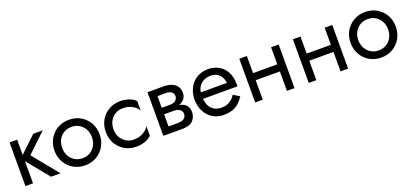

<svg xmlns="http://www.w3.org/2000/svg" viewBox="16 -1181 4062 1902"><g transform="rotate(-20 2046.5 -230.0)"><path d="M420 -460 220 -270 440 0H340L150 -233V0H70V-460H150V-299L320 -460Z M460 -230Q460 -300 491.5 -354Q523 -408 577 -439Q631 -470 698 -470Q766 -470 819.5 -439Q873 -408 904.5 -354Q936 -300 936 -230Q936 -161 904.5 -106.5Q873 -52 819.5 -21Q766 10 698 10Q631 10 577 -21Q523 -52 491.5 -106.5Q460 -161 460 -230ZM541 -230Q541 -182 561.5 -145Q582 -108 617.5 -86.5Q653 -65 698 -65Q743 -65 778.5 -86.5Q814 -108 834.5 -145Q855 -182 855 -230Q855 -278 834.5 -315.5Q814 -353 778.5 -374Q743 -395 698 -395Q653 -395 617.5 -374Q582 -353 561.5 -315.5Q541 -278 541 -230Z M1082 -230Q1082 -182 1102.5 -145Q1123 -108 1158.5 -86.5Q1194 -65 1239 -65Q1276 -65 1308.5 -76.5Q1341 -88 1365 -107.5Q1389 -127 1399 -149V-49Q1375 -21 1330.5 -5.5Q1286 10 1239 10Q1172 10 1118 -21Q1064 -52 1032.5 -106.5Q1001 -161 1001 -230Q1001 -300 1032.5 -354Q1064 -408 1118 -439Q1172 -470 1239 -470Q1286 -470 1330.5 -454.5Q1375 -439 1399 -411V-311Q1389 -334 1365 -353Q1341 -372 1308.5 -383.5Q1276 -395 1239 -395Q1194 -395 1158.5 -374Q1123 -353 1102.5 -315.5Q1082 -278 1082 -230Z M1524 0V-460H1694Q1737 -460 1772.5 -447.5Q1808 -435 1830 -407.5Q1852 -380 1852 -335Q1852 -296 1830.5 -271Q1809 -246 1775 -233Q1783 -232 1790 -230Q1828 -220 1850 -195Q1872 -170 1872 -125Q1872 -73 1837.5 -36.5Q1803 0 1724 0ZM1604 -267H1694Q1712 -267 1726.5 -271.5Q1741 -276 1751 -285Q1761 -294 1766.5 -305.5Q1772 -317 1772 -330Q1772 -357 1751 -373.5Q1730 -390 1694 -390H1604ZM1604 -70H1704Q1749 -70 1770.5 -89Q1792 -108 1792 -135Q1792 -149 1786.5 -160Q1781 -171 1770.5 -180Q1760 -189 1743.5 -193.5Q1727 -198 1704 -198H1604Z M2019 -210Q2022 -170 2036 -140Q2054 -103 2087 -84Q2120 -65 2165 -65Q2199 -65 2225.5 -75.5Q2252 -86 2273 -104.5Q2294 -123 2309 -148L2374 -107Q2351 -72 2323 -45.5Q2295 -19 2255 -4.5Q2215 10 2155 10Q2093 10 2043.5 -21Q1994 -52 1965.5 -106.5Q1937 -161 1937 -230Q1937 -243 1938 -255Q1939 -267 1941 -279Q1951 -336 1981 -379Q2011 -422 2058.5 -446Q2106 -470 2165 -470Q2230 -470 2279 -441Q2328 -412 2355 -359.5Q2382 -307 2382 -234Q2382 -233 2382 -233Q2382 -232 2382 -231Q2382 -230 2382 -230Q2382 -229 2382 -229V-228Q2382 -228 2382 -228V-224Q2382 -224 2382 -223Q2382 -223 2382 -223V-222Q2382 -216 2381 -210ZM2295 -278Q2291 -314 2275.5 -341.5Q2260 -369 2232.5 -384.5Q2205 -400 2165 -400Q2125 -400 2092 -383Q2059 -366 2040 -335Q2024 -310 2021 -278Z M2572 -460V-280H2827V-460H2907V0H2827V-205H2572V0H2492V-460Z M3137 -460V-280H3392V-460H3472V0H3392V-205H3137V0H3057V-460Z M3582 -230Q3582 -300 3613.5 -354Q3645 -408 3699 -439Q3753 -470 3820 -470Q3888 -470 3941.5 -439Q3995 -408 4026.5 -354Q4058 -300 4058 -230Q4058 -161 4026.5 -106.5Q3995 -52 3941.5 -21Q3888 10 3820 10Q3753 10 3699 -21Q3645 -52 3613.5 -106.5Q3582 -161 3582 -230ZM3663 -230Q3663 -182 3683.5 -145Q3704 -108 3739.5 -86.5Q3775 -65 3820 -65Q3865 -65 3900.5 -86.5Q3936 -108 3956.5 -145Q3977 -182 3977 -230Q3977 -278 3956.5 -315.5Q3936 -353 3900.5 -374Q3865 -395 3820 -395Q3775 -395 3739.5 -374Q3704 -353 3683.5 -315.5Q3663 -278 3663 -230Z"/></g></svg>

Font: Jost
Style: Regular
Weight: 400
Version: Version 3.710